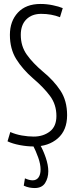

<svg xmlns="http://www.w3.org/2000/svg" viewBox="-20 -730 382 970"><path d="M297 -689 283 -643Q240 -660 188 -660Q141 -660 113 -632Q85 -604 85 -554Q85 -497 115 -454.5Q145 -412 197 -368Q252 -323 285.5 -272Q319 -221 319 -148Q319 -72 272 -31Q225 10 151 10Q117 10 80 3Q43 -4 18 -16L32 -63Q59 -51 90.5 -45.5Q122 -40 150 -40Q198 -40 231.5 -65.5Q265 -91 265 -144Q265 -202 232.5 -245.5Q200 -289 147 -334Q94 -380 62 -431.5Q30 -483 30 -554Q30 -623 70.5 -666.5Q111 -710 185 -710Q216 -710 247 -703.5Q278 -697 297 -689ZM106 171Q128 181 145 181Q164 181 174.5 166.5Q185 152 185 126Q185 100 173.5 67Q162 34 144 -1H181Q198 28 211 66Q224 104 224 135Q224 169 208 194.5Q192 220 155 220Q143 220 129 217.5Q115 215 100 208Z"/></svg>

Font: Georama Condensed Light
Style: Regular
Weight: 300
Width: 3
Designer: Jean-Baptiste Levee
Foundry: Production Type
Version: Version 1.000